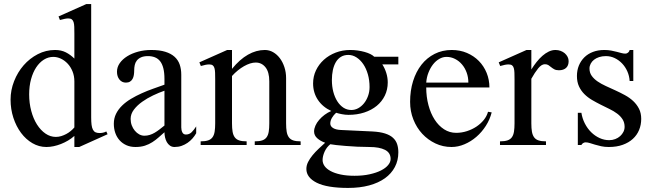

<svg xmlns="http://www.w3.org/2000/svg" viewBox="-20 -716 3221 948"><path d="M347.2 -44.9Q333 -32.2 316.2 -22.2Q299.3 -12.2 281.2 -5.1Q263.2 2 244.9 5.9Q226.6 9.8 209 9.8Q172.4 9.8 140.1 -9Q107.9 -27.8 84 -59.8Q60.1 -91.8 46.1 -134.3Q32.2 -176.8 32.2 -224.1Q32.2 -271 49.6 -315.2Q66.9 -359.4 96.7 -393.6Q126.5 -427.7 166.5 -448.5Q206.5 -469.2 252 -469.2Q282.2 -469.2 305.2 -457.5Q328.1 -445.8 347.2 -426.8V-549.8Q347.2 -569.3 346.7 -583.5Q346.2 -597.7 343.3 -606.9Q340.3 -616.2 334.2 -620.6Q328.1 -625 316.9 -625Q309.6 -625 299.6 -623Q289.6 -621.1 275.9 -617.2L269 -634.8L405.8 -695.8H430.2V-136.2Q430.2 -114.3 432.1 -99.4Q434.1 -84.5 439 -75.4Q443.8 -66.4 451.9 -62.7Q460 -59.1 472.2 -59.1Q479.5 -59.1 488 -60.8Q496.6 -62.5 504.9 -66.9L511.2 -53.2L371.1 9.8H347.2ZM347.2 -314Q347.2 -340.8 338.1 -363.3Q329.1 -385.7 314.2 -401.6Q299.3 -417.5 280.8 -426.3Q262.2 -435.1 243.2 -435.1Q218.3 -435.1 196.5 -421.4Q174.8 -407.7 158.7 -383.3Q142.6 -358.9 133.3 -325Q124 -291 124 -250Q124 -206.5 134.3 -168.2Q144.5 -129.9 162.6 -101.3Q180.7 -72.8 204.6 -56.4Q228.5 -40 255.9 -40Q269 -40 282 -43.9Q294.9 -47.9 306.9 -54.2Q318.8 -60.5 329.1 -69.1Q339.4 -77.6 347.2 -86.9Z M875 -86.9Q875 -72.8 880.4 -62.3Q885.7 -51.8 897.9 -51.8Q915 -51.8 926.5 -63.5Q938 -75.2 948.7 -91.8V-58.1Q940.9 -44.4 930.2 -32.2Q919.4 -20 906 -10.7Q892.6 -1.5 876.5 4.2Q860.4 9.8 841.8 9.8Q828.6 9.8 819.1 2.9Q809.6 -3.9 803.7 -14.4Q797.9 -24.9 794.9 -37.8Q792 -50.8 792 -63Q777.3 -50.3 763.2 -37.6Q749 -24.9 732.4 -14.2Q715.8 -3.4 695.6 3.2Q675.3 9.8 648.9 9.8Q624 9.8 604.2 1Q584.5 -7.8 570.6 -23.2Q556.6 -38.6 549.3 -59.6Q542 -80.6 542 -105Q542 -131.8 553 -154.1Q564 -176.3 582.8 -194.6Q601.6 -212.9 626.5 -227.8Q651.4 -242.7 679 -255.1Q706.5 -267.6 735.6 -277.8Q764.6 -288.1 792 -297.9V-326.2Q792 -357.4 786.4 -379.2Q780.8 -400.9 770.3 -414.1Q759.8 -427.2 744.6 -433.1Q729.5 -439 710.9 -439Q689.9 -439 676.5 -432.9Q663.1 -426.8 655.5 -417Q647.9 -407.2 645.3 -394.8Q642.6 -382.3 642.6 -369.1Q642.6 -356.9 640.9 -345.9Q639.2 -335 634.5 -326.4Q629.9 -317.9 621.8 -313Q613.8 -308.1 601.6 -308.1Q582 -308.1 569.8 -323.2Q557.6 -338.4 557.6 -361.8Q557.6 -384.8 571.3 -404.3Q585 -423.8 608.2 -438.2Q631.3 -452.6 661.9 -460.9Q692.4 -469.2 726.6 -469.2Q767.6 -469.2 795.9 -460.4Q824.2 -451.7 841.8 -435.8Q859.4 -419.9 867.2 -397.5Q875 -375 875 -347.2ZM792 -268.1Q765.1 -258.8 735.8 -244.9Q706.5 -231 681.9 -213.4Q657.2 -195.8 641.1 -174.6Q625 -153.3 625 -128.9Q625 -111.8 630.6 -96.9Q636.2 -82 645.8 -70.6Q655.3 -59.1 667.5 -52.5Q679.7 -45.9 692.9 -45.9Q706.5 -45.9 719.2 -49.8Q731.9 -53.7 743.9 -60.8Q755.9 -67.9 767.6 -76.9Q779.3 -85.9 792 -96.2Z M1042.5 -323.2Q1042.5 -342.8 1042 -356.7Q1041.5 -370.6 1038.8 -379.9Q1036.1 -389.2 1030 -393.6Q1023.9 -397.9 1012.7 -397.9Q1004.9 -397.9 995.1 -396Q985.4 -394 971.7 -390.1L964.4 -408.2L1101.6 -469.2H1125.5V-376Q1163.6 -422.9 1204.3 -446Q1245.1 -469.2 1287.6 -469.2Q1309.6 -469.2 1328.6 -458.3Q1347.7 -447.3 1361.8 -428.5Q1376 -409.7 1384.3 -384.3Q1392.6 -358.9 1392.6 -330.1V-106.9Q1392.6 -82.5 1395.5 -65.7Q1398.4 -48.8 1406.2 -38.1Q1414.1 -27.3 1428 -22.7Q1441.9 -18.1 1464.4 -18.1V0H1237.8V-18.1Q1260.7 -18.1 1274.9 -22.9Q1289.1 -27.8 1296.6 -38.6Q1304.2 -49.3 1306.9 -66.2Q1309.6 -83 1309.6 -106.9V-314.9Q1309.6 -360.4 1290.8 -383.8Q1272 -407.2 1242.7 -407.2Q1229.5 -407.2 1214.8 -402.6Q1200.2 -397.9 1184.8 -389.2Q1169.4 -380.4 1154.3 -368.2Q1139.2 -356 1125.5 -340.8V-106.9Q1125.5 -82.5 1128.4 -65.7Q1131.3 -48.8 1139.2 -38.1Q1147 -27.3 1161.1 -22.7Q1175.3 -18.1 1197.8 -18.1V0H970.7V-18.1Q993.7 -18.1 1007.8 -22.9Q1022 -27.8 1029.5 -38.6Q1037.1 -49.3 1039.8 -66.2Q1042.5 -83 1042.5 -106.9Z M1946.8 -436V-397.9H1867.7Q1879.9 -379.4 1887.2 -356Q1894.5 -332.5 1894.5 -309.1Q1894.5 -273.4 1880.1 -243.9Q1865.7 -214.4 1840.1 -193.4Q1814.5 -172.4 1778.8 -160.6Q1743.2 -148.9 1700.7 -148.9Q1685.1 -148.9 1668.5 -152.1Q1651.9 -155.3 1639.6 -159.2Q1627.4 -148.4 1619.1 -134.3Q1610.8 -120.1 1610.8 -106Q1610.8 -92.3 1624.8 -83.7Q1638.7 -75.2 1663.6 -74.2L1818.8 -66.9Q1856 -64.9 1880.6 -57.1Q1905.3 -49.3 1919.9 -36.1Q1934.6 -22.9 1940.7 -4.6Q1946.8 13.7 1946.8 36.1Q1946.8 76.2 1929.7 108.6Q1912.6 141.1 1880.6 164.1Q1848.6 187 1802.7 199.5Q1756.8 211.9 1698.7 211.9Q1595.2 211.9 1543.9 186.3Q1492.7 160.6 1492.7 118.2Q1492.7 100.6 1501.2 83.7Q1509.8 66.9 1523.2 50.5Q1536.6 34.2 1553.2 18.6Q1569.8 2.9 1585.4 -11.2Q1562 -19.5 1546.4 -33.4Q1530.8 -47.4 1530.8 -66.9Q1530.8 -80.6 1537.4 -95.5Q1543.9 -110.4 1555.7 -124Q1567.4 -137.7 1582.8 -149.2Q1598.1 -160.6 1615.7 -168Q1573.2 -187.5 1549.6 -222.9Q1525.9 -258.3 1525.9 -304.2Q1525.9 -338.4 1540 -368.4Q1554.2 -398.4 1579.1 -420.9Q1604 -443.4 1637.5 -456.3Q1670.9 -469.2 1709.5 -469.2Q1728.5 -469.2 1746.6 -466.6Q1764.6 -463.9 1780.5 -459.5Q1796.4 -455.1 1808.6 -449Q1820.8 -442.9 1827.6 -436ZM1610.8 -3.9Q1592.3 11.2 1582.5 33.2Q1572.8 55.2 1572.8 74.2Q1572.8 89.8 1582.5 103.8Q1592.3 117.7 1612.1 128.4Q1631.8 139.2 1661.4 145.5Q1690.9 151.9 1730.5 151.9Q1772 151.9 1805.2 144.5Q1838.4 137.2 1861.3 125.5Q1884.3 113.8 1896.5 98.9Q1908.7 84 1908.7 68.8Q1908.7 38.1 1880.9 23.9Q1853 9.8 1804.7 9.8Q1774.4 9.8 1743.9 8.3Q1713.4 6.8 1686.8 4.6Q1660.2 2.4 1639.9 0.2Q1619.6 -2 1610.8 -3.9ZM1714.8 -172.9Q1732.4 -172.9 1748.5 -181.6Q1764.6 -190.4 1777.1 -205.8Q1789.6 -221.2 1797.1 -241.9Q1804.7 -262.7 1804.7 -286.1Q1804.7 -319.8 1796.4 -348.9Q1788.1 -377.9 1773.7 -399.2Q1759.3 -420.4 1740.2 -432.6Q1721.2 -444.8 1699.7 -444.8Q1678.7 -444.8 1663.3 -435.3Q1647.9 -425.8 1638.2 -409.2Q1628.4 -392.6 1623.5 -369.9Q1618.7 -347.2 1618.7 -320.8Q1618.7 -289.6 1625.7 -262.7Q1632.8 -235.8 1645.5 -215.8Q1658.2 -195.8 1675.8 -184.3Q1693.4 -172.9 1714.8 -172.9Z M2209.5 9.8Q2167 9.8 2129.9 -7.8Q2092.8 -25.4 2064.9 -55.4Q2037.1 -85.4 2021 -126Q2004.9 -166.5 2004.9 -212.9Q2004.9 -268.6 2019.5 -315.4Q2034.2 -362.3 2061 -396.5Q2087.9 -430.7 2126 -450Q2164.1 -469.2 2210.4 -469.2Q2251.5 -469.2 2285.6 -454.6Q2319.8 -439.9 2344.5 -414.8Q2369.1 -389.6 2382.8 -356Q2396.5 -322.3 2396.5 -284.2H2084.5Q2084.5 -237.8 2095.5 -196.8Q2106.4 -155.8 2126 -125.5Q2145.5 -95.2 2172.6 -77.6Q2199.7 -60.1 2232.4 -60.1Q2259.3 -60.1 2285.2 -68.4Q2311 -76.7 2332.3 -90.8Q2353.5 -105 2368.7 -123.8Q2383.8 -142.6 2389.6 -164.1L2407.7 -161.1Q2398.9 -126 2378.9 -94.7Q2358.9 -63.5 2332 -40.3Q2305.2 -17.1 2273.4 -3.7Q2241.7 9.8 2209.5 9.8ZM2292.5 -308.1Q2292.5 -334.5 2284.2 -357.4Q2275.9 -380.4 2261.2 -397.7Q2246.6 -415 2226.8 -425Q2207 -435.1 2184.6 -435.1Q2166 -435.1 2148.7 -425Q2131.3 -415 2117.9 -397.7Q2104.5 -380.4 2095.5 -357.4Q2086.4 -334.5 2084.5 -308.1Z M2520.5 -323.2Q2520.5 -342.8 2520 -356.7Q2519.5 -370.6 2516.8 -379.9Q2514.2 -389.2 2508.1 -393.6Q2502 -397.9 2490.7 -397.9Q2482.9 -397.9 2473.1 -396Q2463.4 -394 2449.7 -390.1L2442.4 -408.2L2579.6 -469.2H2603.5V-373Q2615.7 -392.6 2629.4 -409.9Q2643.1 -427.2 2658.2 -440.4Q2673.3 -453.6 2689.5 -461.4Q2705.6 -469.2 2722.7 -469.2Q2736.3 -469.2 2748 -464.8Q2759.8 -460.4 2768.6 -452.9Q2777.3 -445.3 2782.5 -435.3Q2787.6 -425.3 2787.6 -414.1Q2787.6 -392.1 2774.9 -380.6Q2762.2 -369.1 2739.7 -369.1Q2725.6 -369.1 2717 -373.8Q2708.5 -378.4 2701.7 -384Q2694.8 -389.6 2688 -394.3Q2681.2 -398.9 2670.4 -398.9Q2653.8 -398.9 2637.2 -378.4Q2620.6 -357.9 2603.5 -327.1V-106.9Q2603.5 -82.5 2606.4 -65.7Q2609.4 -48.8 2617.2 -38.1Q2625 -27.3 2639.2 -22.7Q2653.3 -18.1 2675.8 -18.1V0H2448.7V-18.1Q2471.7 -18.1 2485.8 -22.9Q2500 -27.8 2507.6 -38.6Q2515.1 -49.3 2517.8 -66.2Q2520.5 -83 2520.5 -106.9Z M2833 -159.2H2850.6Q2855 -130.9 2867.7 -106.2Q2880.4 -81.5 2898.9 -63.2Q2917.5 -44.9 2940.4 -34.4Q2963.4 -23.9 2987.8 -23.9Q3003.9 -23.9 3017.8 -29.3Q3031.7 -34.7 3042 -43.9Q3052.2 -53.2 3058.1 -64.9Q3064 -76.7 3064 -89.8Q3064 -110.8 3054 -126.7Q3043.9 -142.6 3027.3 -155Q3010.7 -167.5 2989.5 -177.7Q2968.3 -188 2946.3 -199Q2924.3 -210 2903.1 -222.4Q2881.8 -234.9 2865.2 -251.5Q2848.6 -268.1 2838.6 -289.8Q2828.6 -311.5 2828.6 -340.8Q2828.6 -368.7 2838.1 -392.1Q2847.7 -415.5 2865.2 -432.9Q2882.8 -450.2 2907.7 -459.7Q2932.6 -469.2 2963.9 -469.2Q2982.4 -469.2 2997.6 -466.3Q3012.7 -463.4 3025.1 -460.2Q3037.6 -457 3048.1 -454.1Q3058.6 -451.2 3067.9 -451.2Q3074.7 -451.2 3081.1 -456.3Q3087.4 -461.4 3088.9 -469.2H3106.9V-315.9H3088.9Q3087.4 -341.3 3077.4 -363.8Q3067.4 -386.2 3051.5 -402.8Q3035.6 -419.4 3015.1 -429.2Q2994.6 -439 2971.7 -439Q2953.1 -439 2938.2 -434.1Q2923.3 -429.2 2912.8 -420.9Q2902.3 -412.6 2896.5 -401.4Q2890.6 -390.1 2890.6 -377.9Q2890.6 -356.9 2901.6 -341.6Q2912.6 -326.2 2930.4 -314Q2948.2 -301.8 2971.2 -291.3Q2994.1 -280.8 3018.3 -269.8Q3042.5 -258.8 3065.4 -246.3Q3088.4 -233.9 3106.2 -217.3Q3124 -200.7 3135 -179.2Q3146 -157.7 3146 -128.9Q3146 -99.6 3135.5 -74.2Q3125 -48.8 3104.7 -30.3Q3084.5 -11.7 3054.7 -1Q3024.9 9.8 2985.8 9.8Q2965.3 9.8 2948.5 6.1Q2931.6 2.4 2918 -1.7Q2904.3 -5.9 2892.8 -9.5Q2881.3 -13.2 2871.6 -13.2Q2864.7 -13.2 2858.9 -9.3Q2853 -5.4 2850.6 0H2833Z"/></svg>

Font: Tuladha Jejeg
Style: Regular
Weight: 400
Designer: R.S. Wihananto
Foundry: R.S. Wihananto
Version: Version 1.92